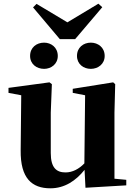

<svg xmlns="http://www.w3.org/2000/svg" viewBox="-20 -1003 731 1040"><path d="M219 -630C257 -630 293 -656 293 -700C293 -746 257 -772 219 -772C178 -772 143 -746 143 -700C143 -656 178 -630 219 -630ZM472 -630C511 -630 547 -656 547 -700C547 -746 511 -772 472 -772C432 -772 397 -746 397 -700C397 -656 432 -630 472 -630ZM178 -982 159 -963 304 -791H387L534 -964L513 -983L345 -882ZM443 14 664 1V-29L600 -35V-393L604 -547L593 -557L374 -522V-500L441 -487L437 -118C408 -88 373 -69 335 -69C286 -69 255 -94 255 -174V-393L261 -547L248 -557L26 -527V-500L95 -487L92 -189C90 -37 153 17 253 17C330 17 391 -24 438 -83Z"/></svg>

Font: GenKiMin2 TW H
Style: Regular
Weight: 900
Version: Version 2.100;PS 2.1;hotconv 16.6.51;makeotf.lib2.5.65220 DE